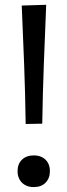

<svg xmlns="http://www.w3.org/2000/svg" viewBox="-20 -755 276 786"><path d="M85.1 -247.4Q83.4 -370.9 78.8 -491.7Q74.2 -612.6 69 -732.3L169.1 -735.4Q164.1 -615.2 159.5 -493.5Q154.9 -371.7 153 -248.7ZM117.9 10.9Q97.7 10.9 82.8 2.5Q67.9 -5.8 59.9 -20.5Q51.9 -35.1 51.9 -54.3Q51.9 -83.9 69.9 -101.3Q88 -118.8 118.2 -118.8Q138.8 -118.8 153.5 -110.8Q168.2 -102.8 176.3 -88.3Q184.3 -73.9 184.3 -54.3Q184.3 -25.5 166.7 -7.3Q149.1 10.9 117.9 10.9Z"/></svg>

Font: Commissioner Thin
Style: Regular
Weight: 100
Designer: Kostas Bartsokas
Foundry: Kostas Bartsokas
Version: Version 1.001;gftools[0.9.23]